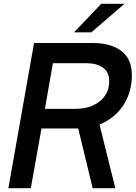

<svg xmlns="http://www.w3.org/2000/svg" viewBox="-20 -989 714 1009"><path d="M503 -335 586 0H467L391 -314H386H198L142 0H24L159 -763H466Q563 -763 618 -721Q673 -679 673 -595Q673 -504 627.5 -435Q582 -366 503 -335ZM378 -417Q455 -417 504.5 -457Q554 -497 554 -563Q554 -609 522 -633Q490 -657 431 -657H258L216 -417ZM460 -819H369L512 -969H634Z"/></svg>

Font: Open Sauce One Medium Italic
Style: Regular
Weight: 500
Italic angle: -10°
Designer: Alfredo Marco Pradil
Foundry: Creative Sauce Fz LLC
Version: Version 1.477